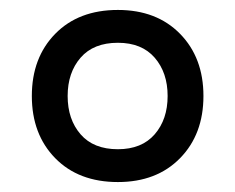

<svg xmlns="http://www.w3.org/2000/svg" viewBox="-20 -743 473 386"><path d="M217 -377Q138 -377 91 -425Q44 -473 44 -550Q44 -627 91 -675Q138 -723 217 -723Q295 -723 342 -675Q389 -627 389 -550Q389 -473 342 -425Q295 -377 217 -377ZM217 -443Q265 -443 291 -473Q317 -503 317 -550Q317 -597 291 -627Q265 -657 217 -657Q168 -657 142 -627Q116 -597 116 -550Q116 -503 142 -473Q168 -443 217 -443Z"/></svg>

Font: 42dot Sans Light Medium
Style: Regular
Weight: 500
Version: Version 1.000